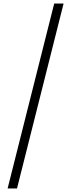

<svg xmlns="http://www.w3.org/2000/svg" viewBox="-20 -820 401 1084"><path d="M23 244 286 -800H339L76 244Z"/></svg>

Font: Noto Sans Malayalam ExtraCondensed Light
Style: Regular
Weight: 300
Width: 2
Designer: Jelle Bosma - Monotype Design Team
Foundry: Monotype Imaging Inc.
Version: Version 2.104; ttfautohint (v1.8.4.7-5d5b)